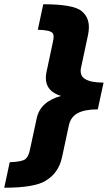

<svg xmlns="http://www.w3.org/2000/svg" viewBox="-85 -734 521 908"><path d="M335.4 -605.5Q335.4 -588.9 331.5 -569.8L298.3 -414.1Q296.4 -405.8 296.4 -398.4Q296.4 -373 317.4 -360.4Q344.2 -343.3 404.8 -343.3L377.4 -216.8Q316.4 -216.8 283 -199.2Q249.5 -181.6 240.7 -141.1L208.5 8.8Q192.4 85 129.4 121.6H129.9Q75.7 153.8 -64.9 153.8L-39.1 33.2Q19 30.8 34.4 19Q49.8 7.3 56.6 -25.9L88.4 -173.8Q105 -253.4 203.6 -280.3Q131.8 -302.2 131.8 -365.2Q131.8 -377.4 134.3 -390.6L165 -534.7Q168.5 -549.8 168.5 -561.3Q168.5 -572.8 163.1 -578.1Q151.4 -591.8 93.8 -593.3L119.6 -713.9Q261.2 -713.9 301.3 -681.6H300.8Q335.4 -653.8 335.4 -605.5Z"/></svg>

Font: Open Sans Hebrew Condensed Extra Bold
Style: Italic
Weight: 800
Width: 3
Italic angle: -12°
Foundry: Ascender Corporation, Yanek Iontef
Version: Version 2.001;PS 002.001;hotconv 1.0.70;makeotf.lib2.5.58329